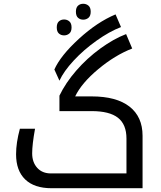

<svg xmlns="http://www.w3.org/2000/svg" viewBox="-20 -994 848 1014"><path d="M64.9 -179.2Q64.9 -240.2 85 -314H165Q149.9 -231 149.9 -184.1Q149.9 -137.2 176.5 -107.7Q203.1 -78.1 249 -78.1H647.9V-262.2Q647.9 -336.9 603 -372.1Q558.1 -407.2 463.9 -407.2H293.9V-488.8Q326.2 -556.2 382.8 -621.3Q439.5 -686.5 509.5 -737.5Q579.6 -788.6 646 -814L678.2 -737.8Q587.4 -702.6 499 -628.9Q410.6 -555.2 377 -484.9H463.9Q594.7 -484.9 663.8 -431.2Q732.9 -377.4 732.9 -276.9V0H252Q161.1 0 113 -46.4Q64.9 -92.8 64.9 -179.2ZM267.1 -627Q299.8 -700.2 396.5 -788.8Q493.2 -877.4 590.3 -918L619.1 -851.1Q557.6 -827.6 489.3 -778.8Q420.9 -730 368.9 -673.8Q316.9 -617.7 293.9 -567.9ZM447.3 -900.1Q435.5 -890.1 419.4 -890.1Q403.3 -890.1 392.1 -900.1Q380.9 -910.2 380.9 -932.1Q380.9 -954.1 392.1 -964.1Q403.3 -974.1 419.4 -974.1Q435.5 -974.1 447.3 -964.1Q459 -954.1 459 -932.1Q459 -910.2 447.3 -900.1ZM346.2 -817.1Q334.5 -807.1 318.4 -807.1Q302.2 -807.1 291 -817.1Q279.8 -827.1 279.8 -849.1Q279.8 -871.1 291 -881.1Q302.2 -891.1 318.4 -891.1Q334.5 -891.1 346.2 -881.1Q357.9 -871.1 357.9 -849.1Q357.9 -827.1 346.2 -817.1Z"/></svg>

Font: DroidArabicKufi
Style: Regular
Weight: 400
Designer: Pascal Zoghbi
Foundry: Ascender Corporation
Version: Version 1.00